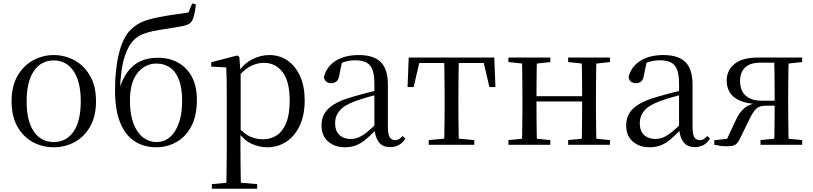

<svg xmlns="http://www.w3.org/2000/svg" viewBox="-20 -856 4806 1135"><path d="M297.5 14.6Q231.2 14.6 174.4 -15.9Q117.6 -46.5 83 -107.4Q48.4 -168.3 48.4 -257.8Q48.4 -347.6 84.1 -408.5Q119.7 -469.3 176.7 -500Q233.7 -530.6 297.5 -530.6Q362.2 -530.6 419.2 -500.1Q476.2 -469.5 511.9 -408.7Q547.5 -347.8 547.5 -257.8Q547.5 -168 512.4 -107.2Q477.3 -46.3 420.5 -15.8Q363.7 14.6 297.5 14.6ZM297.5 -16.4Q372 -16.4 414.7 -78.2Q457.4 -140.1 457.4 -256.6Q457.4 -373.4 414.7 -436.1Q372 -498.8 297.5 -498.8Q223.1 -498.8 180.3 -436.1Q137.5 -373.4 137.5 -256.6Q137.5 -140.1 180.3 -78.2Q223.1 -16.4 297.5 -16.4Z M904.7 14.6Q831 14.6 776.2 -20.7Q721.4 -56 690.7 -130.7Q660 -205.4 660 -323.6Q660 -448.4 684 -543.3Q707.9 -638.2 754.2 -681.9Q792.9 -718.7 838.7 -733.9Q884.6 -749.1 949.5 -760.1Q985.6 -766.9 1024.3 -771.9Q1063 -776.9 1094.6 -782.7L1115.9 -835.6L1138.2 -829.8Q1133.9 -791 1126.9 -764.1Q1120 -737.2 1107.7 -722.5Q1092.4 -707.9 1052.8 -700.5Q1013.2 -693.1 961.8 -685.1Q917 -679.1 883.6 -671.8Q850.1 -664.5 825.3 -654.7Q800.6 -644.9 780.7 -628.1Q741.8 -595.4 717.9 -524.7Q694.1 -454.1 688.9 -325.7L684.5 -327.7Q703.2 -387.9 733.1 -429.7Q763.1 -471.4 807.8 -493Q852.5 -514.6 913.8 -514.6Q979.2 -514.6 1031.1 -486.7Q1083 -458.7 1113.4 -403.4Q1143.8 -348.1 1143.8 -266.3Q1143.8 -168.8 1109.6 -106.7Q1075.5 -44.6 1020.7 -15Q965.9 14.6 904.7 14.6ZM905.3 -16.4Q950.9 -16.4 984.7 -45.6Q1018.5 -74.7 1037.6 -129.3Q1056.7 -183.9 1056.7 -259.1Q1056.7 -335.8 1037.8 -384.7Q1018.8 -433.6 984.6 -456.9Q950.3 -480.3 904.9 -480.3Q838.3 -480.3 793.2 -425.1Q748.1 -369.8 748.1 -260.3Q748.1 -181.7 768.5 -127.1Q788.9 -72.5 824.7 -44.5Q860.5 -16.4 905.3 -16.4Z M1232.5 259.8V232.4L1343.7 222.2H1381.5L1500.2 232.4V259.8ZM1317.5 259.8Q1318.5 225.6 1319 185.1Q1319.5 144.5 1320 103.1Q1320.5 61.7 1320.5 26.7V-286.8Q1320.5 -338.2 1320 -379.5Q1319.5 -420.7 1317.5 -457.5L1228.5 -462.4V-487.9L1381.9 -528L1394.9 -519.6L1400.9 -435.3L1402.7 -430.1V-78.7L1401.5 -68.7V26.5Q1401.5 60.7 1402 102.2Q1402.5 143.7 1403 184.7Q1403.5 225.6 1404.5 259.8ZM1558.6 14.6Q1514.1 14.6 1469.2 -5.1Q1424.3 -24.9 1386.2 -77.1H1373.4L1387.3 -105.1Q1424.5 -63.7 1459.4 -48.2Q1494.2 -32.7 1535.5 -32.7Q1579.2 -32.7 1614.6 -55.1Q1650.1 -77.6 1671.3 -128.1Q1692.5 -178.6 1692.5 -260.8Q1692.5 -374.9 1650.5 -429.7Q1608.4 -484.5 1539.9 -484.5Q1502.4 -484.5 1465 -466.8Q1427.5 -449.1 1383.2 -398.2L1372.6 -425H1383.5Q1422.9 -481.5 1472.2 -506.1Q1521.6 -530.6 1572.3 -530.6Q1633.5 -530.6 1680.2 -498Q1727 -465.4 1754.1 -405.4Q1781.2 -345.3 1781.2 -262.6Q1781.2 -177.1 1752.5 -114.8Q1723.7 -52.4 1673.4 -18.9Q1623.2 14.6 1558.6 14.6Z M2018.7 14.6Q1959.5 14.6 1920.1 -19.1Q1880.6 -52.8 1880.6 -115.1Q1880.6 -153.9 1897.8 -184.3Q1914.9 -214.6 1954.4 -239Q1993.9 -263.5 2059.9 -282.3Q2101.8 -294.9 2147.8 -306.7Q2193.8 -318.5 2233.8 -327.7V-303.3Q2193.8 -293.3 2152.7 -281.5Q2111.6 -269.7 2077.6 -257Q2014.3 -233.6 1987.6 -201.7Q1960.9 -169.7 1960.9 -128.2Q1960.9 -81.6 1986.5 -58Q2012.2 -34.4 2054.1 -34.4Q2076.6 -34.4 2098.6 -43.3Q2120.6 -52.2 2148.7 -74.2Q2176.7 -96.3 2214.8 -134.4L2223.5 -87.1H2199.9Q2168.7 -53.7 2141.5 -31.1Q2114.2 -8.4 2085.1 3.1Q2056 14.6 2018.7 14.6ZM2285.8 13.6Q2241.1 13.6 2218.8 -16.6Q2196.5 -46.7 2193.2 -99.7V-103.3V-359Q2193.2 -415 2181.1 -445.3Q2168.9 -475.6 2143.7 -487.6Q2118.6 -499.6 2079 -499.6Q2050.3 -499.6 2021.1 -491.4Q1991.9 -483.2 1958.7 -464.7L2002.2 -491.9L1985.8 -412.7Q1982.2 -386 1969.7 -375.2Q1957.1 -364.3 1938.4 -364.3Q1902.2 -364.3 1894.5 -399.7Q1909.4 -461 1963.1 -495.8Q2016.8 -530.6 2101.2 -530.6Q2188.5 -530.6 2230.8 -489.2Q2273 -447.8 2273 -354.6V-107.7Q2273 -60.8 2284.1 -44.2Q2295.1 -27.5 2315.4 -27.5Q2328 -27.5 2338 -33.2Q2348 -38.8 2360.4 -52.1L2376.1 -36.7Q2360.2 -10.7 2337.6 1.4Q2315 13.6 2285.8 13.6Z M2389.3 -341.2 2396.1 -516H2901.9L2908.7 -341.2H2873.1L2832.8 -513.4L2875.2 -483.7H2422.7L2465.2 -513.4L2425.3 -341.2ZM2514.2 0V-27.8L2628.9 -38.6H2669.3L2783.8 -27.8V0ZM2605.2 0Q2606.2 -24.4 2606.8 -65.3Q2607.4 -106.3 2607.9 -150.3Q2608.4 -194.3 2608.4 -228.5V-288.3Q2608.4 -321.7 2607.9 -365.7Q2607.4 -409.7 2606.8 -450.7Q2606.2 -491.8 2605.2 -516H2692.8Q2691.8 -491.8 2691.3 -450.7Q2690.8 -409.7 2690.3 -365.7Q2689.8 -321.7 2689.8 -288.3V-228.5Q2689.8 -194.3 2690.3 -150.3Q2690.8 -106.3 2691.3 -65.3Q2691.8 -24.4 2692.8 0Z M3065.1 0Q3066.3 -24.4 3066.8 -65.4Q3067.3 -106.3 3067.8 -150.3Q3068.3 -194.3 3068.3 -228.5V-288.3Q3068.3 -321.7 3067.8 -365.7Q3067.3 -409.8 3066.8 -450.8Q3066.3 -491.8 3065.1 -516H3154.3Q3153.3 -491.7 3152.8 -450.1Q3152.3 -408.6 3151.8 -363Q3151.3 -317.5 3151.3 -279.8V-260.2Q3151.3 -210.2 3151.8 -159.3Q3152.3 -108.5 3152.8 -66.4Q3153.3 -24.3 3154.3 0ZM3417.4 0Q3419.4 -24.3 3419.9 -66.4Q3420.4 -108.5 3420.9 -159.3Q3421.4 -210.2 3421.4 -260.2V-279.8Q3421.4 -317.4 3420.9 -363.1Q3420.4 -408.7 3419.9 -450.2Q3419.4 -491.7 3417.4 -516H3505.9Q3504.9 -491.7 3504.4 -450.7Q3503.9 -409.7 3503.4 -365.7Q3502.9 -321.7 3502.9 -288.3V-228.5Q3502.9 -194.3 3503.4 -150.3Q3503.9 -106.3 3504.4 -65.4Q3504.9 -24.4 3505.9 0ZM2985.5 0V-27.8L3094.7 -38.6H3126.7L3233.3 -27.8V0ZM2985.5 -489.1V-516H3233.3V-489.1L3126.7 -477.4H3094.7ZM3338.6 0V-27.8L3446.8 -38.6H3479.8L3585.7 -27.8V0ZM3338.6 -489.1V-516H3585.7V-489.1L3479.8 -477.4H3446.8ZM3109 -256V-287.5H3461.9V-256Z M3819.7 14.6Q3760.5 14.6 3721.1 -19.1Q3681.6 -52.8 3681.6 -115.1Q3681.6 -153.9 3698.8 -184.3Q3715.9 -214.6 3755.4 -239Q3794.9 -263.5 3860.9 -282.3Q3902.8 -294.9 3948.8 -306.7Q3994.8 -318.5 4034.8 -327.7V-303.3Q3994.8 -293.3 3953.7 -281.5Q3912.6 -269.7 3878.6 -257Q3815.3 -233.6 3788.6 -201.7Q3761.9 -169.7 3761.9 -128.2Q3761.9 -81.6 3787.5 -58Q3813.2 -34.4 3855.1 -34.4Q3877.6 -34.4 3899.6 -43.3Q3921.6 -52.2 3949.7 -74.2Q3977.7 -96.3 4015.8 -134.4L4024.5 -87.1H4000.9Q3969.7 -53.7 3942.5 -31.1Q3915.2 -8.4 3886.1 3.1Q3857 14.6 3819.7 14.6ZM4086.8 13.6Q4042.1 13.6 4019.8 -16.6Q3997.5 -46.7 3994.2 -99.7V-103.3V-359Q3994.2 -415 3982.1 -445.3Q3969.9 -475.6 3944.7 -487.6Q3919.6 -499.6 3880 -499.6Q3851.3 -499.6 3822.1 -491.4Q3792.9 -483.2 3759.7 -464.7L3803.2 -491.9L3786.8 -412.7Q3783.2 -386 3770.7 -375.2Q3758.1 -364.3 3739.4 -364.3Q3703.2 -364.3 3695.5 -399.7Q3710.4 -461 3764.1 -495.8Q3817.8 -530.6 3902.2 -530.6Q3989.5 -530.6 4031.8 -489.2Q4074 -447.8 4074 -354.6V-107.7Q4074 -60.8 4085.1 -44.2Q4096.1 -27.5 4116.4 -27.5Q4129 -27.5 4139 -33.2Q4149 -38.8 4161.4 -52.1L4177.1 -36.7Q4161.2 -10.7 4138.6 1.4Q4116 13.6 4086.8 13.6Z M4462.8 -516H4722.1V-489.1L4612.9 -477.4L4598.6 -485.4H4473.7Q4413.6 -485.4 4384.2 -456.5Q4354.8 -427.6 4354.8 -377.4Q4354.8 -321 4387.8 -290.8Q4420.9 -260.6 4485 -260.6H4598.6V-231.3H4508.8Q4469.4 -231.3 4450.5 -213.4Q4431.5 -195.6 4411 -152.8L4356.5 -41.4Q4343.5 -12.7 4329.2 -2Q4314.8 8.6 4276.1 8.6Q4257.7 8.6 4239.3 6.1Q4220.9 3.6 4202.5 0V-27.1L4315.2 -39.3L4269 -15.3L4328.4 -143.5Q4351.6 -194.4 4383.2 -219.2Q4414.7 -244 4469.8 -248.8L4465.2 -240.2Q4396.6 -242.4 4354.8 -260.6Q4313 -278.8 4294.3 -309.3Q4275.7 -339.8 4275.7 -378.7Q4275.7 -439.7 4321.6 -477.9Q4367.5 -516 4462.8 -516ZM4556.4 0Q4557.4 -24.4 4557.9 -65.8Q4558.4 -107.3 4558.9 -154Q4559.4 -200.7 4559.4 -240.4V-288.3Q4559.4 -321.7 4558.9 -365.7Q4558.4 -409.7 4557.9 -450.7Q4557.4 -491.8 4556.4 -516H4642.5Q4641.5 -491.8 4640.9 -450.7Q4640.3 -409.7 4639.8 -365.7Q4639.3 -321.7 4639.3 -288.3V-228.5Q4639.3 -194.3 4639.8 -150.3Q4640.3 -106.3 4640.9 -65.3Q4641.5 -24.4 4642.5 0ZM4475.7 0V-27.8L4582.5 -38.6H4616.5L4722.1 -27.8V0Z"/></svg>

Font: Noto Serif JP
Style: Regular
Weight: 200
Designer: Ryoko NISHIZUKA 西塚涼子 (kana & ideographs); Frank Grießhammer (Latin, Greek & Cyrillic); Wenlong ZHANG 张文龙 (bopomofo); San
Foundry: Adobe
Version: Version 2.001;hotconv 1.1.0;makeotfexe 2.6.0